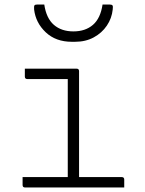

<svg xmlns="http://www.w3.org/2000/svg" viewBox="-20 -830 640 850"><path d="M80 -46H280V-480H101Q90 -480 90 -491V-526H319Q330 -526 330 -515V-46H519Q530 -46 530 -35V0H91Q80 0 80 -11ZM305 -691Q358 -691 391.5 -720Q425 -749 434 -810H465Q475 -810 478 -806Q481 -802 479 -788Q475 -749 453 -716.5Q431 -684 395 -664.5Q359 -645 312 -645H298Q227 -645 182.5 -687Q138 -729 131 -788Q130 -802 132.5 -806Q135 -810 145 -810H176Q185 -749 218.5 -720Q252 -691 305 -691Z"/></svg>

Font: Recursive Mn Lnr St Lt
Style: Regular
Weight: 300
Monospace: yes
Version: Version 1.079;hotconv 1.0.112;makeotfexe 2.5.65598; ttfautoh